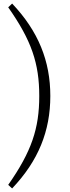

<svg xmlns="http://www.w3.org/2000/svg" viewBox="-20 -838 395 1076"><path d="M200 -300C200 -118 157 11 26 198L48 218C195 63 262 -103 262 -300C262 -496 195 -663 48 -818L26 -797C157 -611 200 -482 200 -300Z"/></svg>

Font: Kiri Minchoo Light
Style: Regular
Weight: 300
Designer: Ryoko NISHIZUKA 西塚涼子 (kana & ideographs); Frank Grießhammer (Latin, Greek & Cyrillic);
akenotsuki.com/eyeben/fonts/ (U+
Foundry: Adobe
akenotsuki.com/eyeben/fonts/
Version: Version 4.002;hotconv 1.0.119;makeotfexe 2.5.65604